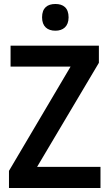

<svg xmlns="http://www.w3.org/2000/svg" viewBox="-20 -1009 549 963"><path d="M258 -989C218 -989 191 -970 191 -922C191 -876 218 -855 258 -855C296 -855 324 -876 324 -922C324 -970 297 -989 258 -989ZM484 -66V-172H166L476 -694V-780H33V-675H334L25 -152V-66Z"/></svg>

Font: Noto Sans Malayalam UI SemiCondensed SemiBold
Style: Regular
Weight: 600
Width: 4
Designer: Jelle Bosma - Monotype Design Team
Foundry: Monotype Imaging Inc.
Version: Version 2.104